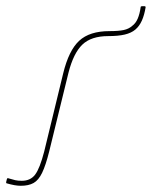

<svg xmlns="http://www.w3.org/2000/svg" viewBox="-28 -585 488 617"><path d="M39 12Q29 12 18 10Q7 8 -7 4Q-9 3 -8 -1L-6 -9Q-5 -12 -3.5 -12.5Q-2 -13 -1 -12Q12 -8 21 -6Q30 -4 42 -4Q70 -4 85 -24Q100 -44 114 -98L175 -349Q193 -423 226.5 -454Q260 -485 324 -485Q353 -485 369.5 -488.5Q386 -492 397 -502Q408 -510 414.5 -525Q421 -540 424 -562Q424 -565 428 -565H437Q440 -565 440 -562Q436 -537 428 -519Q420 -501 407 -490Q394 -479 373 -474Q352 -469 320 -469Q265 -469 236.5 -441.5Q208 -414 192 -351L130 -98Q119 -54 107.5 -30Q96 -6 80 3Q64 12 39 12Z"/></svg>

Font: Sofia Sans Hairline
Style: Italic
Weight: 1
Italic angle: -9°
Designer: Botio Nikoltchev, Ani Petrova
Foundry: lettersoup
Version: Version 4.102